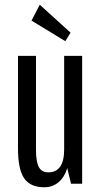

<svg xmlns="http://www.w3.org/2000/svg" viewBox="-20 -776 431 811"><path d="M167 15Q108 15 82 -23Q56 -61 56 -149V-540H132V-143Q132 -93 144 -70.5Q156 -48 184 -48Q251 -48 251 -145V-540H327V0H280L264 -66Q253 -28 227.5 -6.5Q202 15 167 15ZM278 -638 256 -602 113 -689 148 -756Z"/></svg>

Font: Pathway Gothic One
Style: Regular
Weight: 400
Version: Version 1.003; ttfautohint (v1.8.4.7-5d5b);gftools[0.9.26]